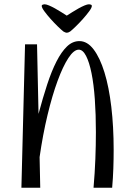

<svg xmlns="http://www.w3.org/2000/svg" viewBox="-20 -877 616 897"><path d="M80 0ZM97 -670H153L160 -345Q180 -420 200.5 -482.5Q221 -545 244 -590Q267 -635 293 -660Q319 -685 351 -685Q388 -685 417.5 -646Q447 -607 468 -539Q489 -471 500 -378Q511 -285 511 -177Q511 -134 509.5 -90Q508 -46 504 0H417Q423 -69 425.5 -134.5Q428 -200 428 -260Q428 -343 423 -413.5Q418 -484 407.5 -535.5Q397 -587 382 -616Q367 -645 348 -645Q325 -645 299.5 -606Q274 -567 249 -499Q224 -431 202 -339.5Q180 -248 165 -143L168 0H80ZM188 -857Q196 -857 209 -851.5Q222 -846 236.5 -838Q251 -830 266 -820.5Q281 -811 292 -804Q303 -811 318 -820.5Q333 -830 347.5 -838Q362 -846 375 -851.5Q388 -857 396 -857Q399 -857 404 -855.5Q409 -854 409 -849Q409 -841 396.5 -824Q384 -807 367.5 -788.5Q351 -770 334 -753.5Q317 -737 308 -730Q299 -724 292 -724Q286 -724 276 -730Q267 -737 250 -753.5Q233 -770 216.5 -788.5Q200 -807 187.5 -824Q175 -841 175 -849Q175 -854 180 -855.5Q185 -857 188 -857Z"/></svg>

Font: Combo
Style: Regular
Weight: 400
Designer: Eduardo Rodriguez Tunni
Foundry: Eduardo Rodriguez Tunni
Version: Version 1.001